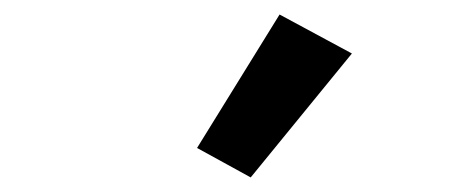

<svg xmlns="http://www.w3.org/2000/svg" viewBox="-20 -817 640 262"><path d="M460.2 -744 361.5 -797.2 248.9 -615.1 322.1 -574.9Z"/></svg>

Font: Margiela Mono Italic SmBold It
Style: Regular
Weight: 600
Designer: Mike Abbink, Paul van der Laan, Pieter van Rosmalen
Foundry: Bold Monday
Version: Version 2.003 2021